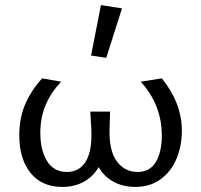

<svg xmlns="http://www.w3.org/2000/svg" viewBox="-20 -731 793 757"><path d="M697 -215Q697 -156 676 -105.5Q655 -55 613.5 -24.5Q572 6 513 6Q465 6 427.5 -14.5Q390 -35 369 -72Q346 -33 309 -13.5Q272 6 226 6Q145 6 100.5 -49Q56 -104 56 -198Q56 -264 78.5 -318Q101 -372 146 -422L221 -409Q180 -365 159.5 -316Q139 -267 139 -207Q139 -139 165.5 -96Q192 -53 244 -53Q293 -53 318.5 -95Q344 -137 340 -223L336 -291H414L412 -227Q409 -137 440.5 -95Q472 -53 522 -53Q571 -53 594.5 -92.5Q618 -132 618 -197Q618 -317 535 -409L618 -422Q697 -325 697 -215ZM339 -512 378 -711 461 -698 399 -503Z"/></svg>

Font: Ysabeau Medium
Style: Regular
Weight: 500
Designer: Christian Thalmann (Catharsis Fonts)
Version: Version 0.003